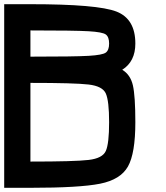

<svg xmlns="http://www.w3.org/2000/svg" viewBox="-20 -895 790 915"><path d="M0 -875H125Q445.3 -875 535.2 -839.8Q625 -804.7 625 -687.5Q625 -601.6 562.5 -562.5Q601.6 -539.1 613.3 -488.3Q625 -437.5 625 -312.5Q625 -164.1 589.8 -101.6Q554.7 -39.1 457 -19.5Q359.4 0 125 0H0ZM500 -687.5Q500 -718.8 484.4 -730.5Q468.8 -742.2 402.3 -746.1Q335.9 -750 125 -750V-625Q335.9 -625 402.3 -628.9Q468.8 -632.8 484.4 -644.5Q500 -656.2 500 -687.5ZM500 -312.5Q500 -414.1 484.4 -449.2Q468.8 -484.4 402.3 -492.2Q335.9 -500 125 -500V-125Q335.9 -125 402.3 -132.8Q468.8 -140.6 484.4 -175.8Q500 -210.9 500 -312.5Z"/></svg>

Font: CraftyPE
Style: Regular
Weight: 400
Designer: Erek Butcher
Foundry: Haunted Coop
Version: Version 0.018;April 4, 2024;FontCreator 15.0.0.2962 64-bit